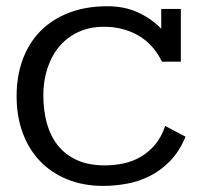

<svg xmlns="http://www.w3.org/2000/svg" viewBox="-20 -592 650 621"><path d="M314 9.3Q249.5 9.3 197.5 -12Q145.5 -33.2 109.1 -71.3Q72.8 -109.4 53.2 -162.8Q33.7 -216.3 33.7 -280.8Q33.7 -345.2 53.2 -398.9Q72.8 -452.6 110.4 -491Q147.9 -529.3 202.6 -550.5Q257.3 -571.8 327.1 -571.8Q383.3 -571.8 427 -551.5Q470.7 -531.2 501.5 -499V-563H564.9V-392.6H503.9Q475.6 -449.7 426.8 -477.5Q377.9 -505.4 316.4 -505.4Q270 -505.4 233.6 -488.5Q197.3 -471.7 172.1 -441.9Q147 -412.1 133.5 -371.3Q120.1 -330.6 120.1 -283.2Q120.1 -236.3 131.1 -195.1Q142.1 -153.8 166 -123Q189.9 -92.3 227.8 -74.7Q265.6 -57.1 319.3 -57.1Q350.1 -57.1 379.9 -63.5Q409.7 -69.8 435.5 -85Q461.4 -100.1 481.7 -124.3Q502 -148.4 514.2 -184.6L580.1 -149.9Q560.1 -101.6 529.8 -70.8Q499.5 -40 463.6 -22.2Q427.7 -4.4 389.2 2.4Q350.6 9.3 314 9.3Z"/></svg>

Font: Rokkitt
Style: Regular
Weight: 400
Version: Version 1.2; ttfautohint (v1.5) -l 7 -r 28 -G 50 -x 13 -D la